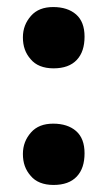

<svg xmlns="http://www.w3.org/2000/svg" viewBox="-20 -515 305 545"><path d="M132 -321C161 -321 183 -329 198 -345C213 -361 220 -383 220 -411C220 -439 212 -460 196 -474C180 -488 158 -495 131 -495C104 -495 83 -487 68 -470C53 -453 45 -433 45 -409C45 -384 52 -364 67 -347C81 -330 103 -321 132 -321ZM132 10C161 10 183 2 198 -14C213 -30 220 -52 220 -80C220 -108 212 -129 196 -143C180 -157 158 -164 131 -164C104 -164 83 -156 68 -139C53 -122 45 -102 45 -78C45 -53 52 -33 67 -16C81 1 103 10 132 10Z"/></svg>

Font: Abril Fatface Utterance
Style: Regular
Weight: 500
Designer: Veronika Burian, Jos Scaglione
Foundry: TypeTogether
Version: ""